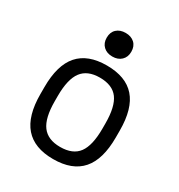

<svg xmlns="http://www.w3.org/2000/svg" viewBox="-172 -834 895 960"><g transform="rotate(30 275.0 -354.0)"><path d="M275 10Q166 10 112 -52Q58 -114 58 -240V-280Q58 -407 112 -468.5Q166 -530 275 -530Q385 -530 439 -468.5Q493 -407 493 -280V-240Q493 -114 439 -52Q385 10 275 10ZM275 -60Q348 -60 380.5 -104Q413 -148 413 -245V-275Q413 -372 380.5 -416Q348 -460 275 -460Q204 -460 171 -416Q138 -372 138 -275V-245Q138 -148 171 -104Q204 -60 275 -60ZM275 -582Q243 -582 223.5 -600.5Q204 -619 204 -650Q204 -682 223.5 -700Q243 -718 275 -718Q307 -718 326.5 -700Q346 -682 346 -650Q346 -619 326.5 -600.5Q307 -582 275 -582Z"/></g></svg>

Font: M PLUS Code Latin SemiExpanded
Style: Regular
Weight: 400
Width: 6
Designer: Coji Morishita
Foundry: UNDERFOREST DESIGN
Version: Version 1.002; ttfautohint (v1.8.3)